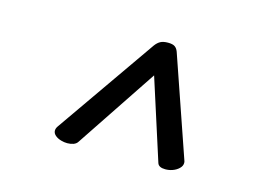

<svg xmlns="http://www.w3.org/2000/svg" viewBox="-59 -686 718 538"><g transform="rotate(15 300.0 -417.5)"><path d="M399.4 -572.3 499 -283.7Q500.5 -280.3 500.5 -276.4Q500.5 -267.6 492.9 -260.3Q485.4 -252.9 474.1 -249Q464.4 -245.6 453.6 -245.6Q434.6 -245.6 430.7 -257.3L355.5 -491.7L199.2 -257.3Q195.3 -251 187.3 -248Q179.2 -245.1 169.4 -245.1Q160.6 -245.1 151.9 -247.6Q141.1 -250.5 134 -256.6Q127 -262.7 127 -270.5Q127 -276.9 131.8 -283.7L333 -572.3Q339.8 -581.5 347.9 -585.9Q356 -590.3 369.6 -590.3Q383.3 -590.3 389.6 -585.9Q396 -581.5 399.4 -572.3Z"/></g></svg>

Font: Courier Prime Sans
Style: Italic
Weight: 400
Italic angle: -10°
Designer: Alan Dague-Greene
Foundry: Quote-Unquote Apps
Version: Version 3.020